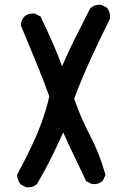

<svg xmlns="http://www.w3.org/2000/svg" viewBox="-20 -790 540 814"><path d="M89.4 2.9 69.8 -6.8 67.9 -7.8 66.4 -9.8Q60.5 -17.6 57.1 -26.6Q53.7 -35.6 52.7 -45.9L52.2 -48.8L53.7 -51.8Q96.7 -130.4 133.8 -213.9Q145.5 -241.2 155.8 -269Q166 -296.9 174.3 -325Q182.6 -353 189 -381.3Q162.1 -456.1 131.8 -529.3Q100.1 -604.5 68.8 -681.6L68.4 -684.1V-686.5Q68.8 -691.4 70.1 -695.8Q71.3 -700.2 73 -704.1Q74.7 -708 77.1 -711.9Q79.6 -715.8 82.5 -719.2L83 -719.7L83.5 -720.2Q100.1 -734.9 126 -732.4H127.9L129.4 -731.4L148.9 -721.7L151.9 -720.2L153.3 -717.3Q180.7 -660.2 206.1 -602.1Q216.3 -579.1 225.6 -555.4Q234.9 -531.7 243.2 -508.8Q251.5 -527.8 259.8 -546.6Q268.1 -565.4 276.9 -584Q285.6 -602.5 294.9 -621.1Q328.1 -688 361.3 -752.4L362.3 -754.4L363.8 -755.4Q382.3 -772 408.2 -769.5H410.2L411.6 -768.6L431.2 -758.8L433.1 -757.8L434.6 -755.9Q448.7 -737.3 446.3 -711.9V-710L445.3 -708.5Q404.3 -626.5 365.2 -541.5Q327.1 -458 294.4 -372.1Q321.3 -292 361.3 -216.3Q402.8 -137.2 426.3 -51.3L427.2 -47.9L425.8 -44.4L416 -24.9L415 -22.9L413.6 -22Q397 -7.3 371.1 -9.8H369.1L367.7 -10.7L348.1 -20.5L345.2 -22L343.8 -25.4Q318.4 -79.6 291 -135.7Q268.6 -182.1 248 -228.5Q224.6 -176.8 200.2 -127Q170.9 -67.4 137.2 -10.7L136.7 -9.3L135.3 -8.3Q127 -1 116.2 2Q105.5 4.9 92.8 3.9H90.8Z"/></svg>

Font: NaikaiFont
Style: Bold
Weight: 700
Version: Version 1.89